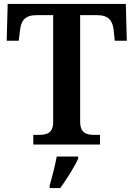

<svg xmlns="http://www.w3.org/2000/svg" viewBox="-20 -734 678 975"><path d="M149 0H488V-49H462C420 -49 387 -57 387 -117V-657H474C534 -657 552 -626 557 -582L563 -527H624L619 -714H19L14 -527H75L82 -582C87 -626 105 -657 164 -657H250V-115C250 -57 217 -49 175 -49H149ZM232 208V221H286C317 178 359 113 377 71V61H268C260 106 244 167 232 208Z"/></svg>

Font: Noto Serif Gurmukhi SemiBold
Style: Regular
Weight: 600
Designer: Vaibhav Singh and the Monotype Design Team
Foundry: Monotype Imaging Inc.
Version: Version 2.004